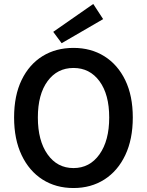

<svg xmlns="http://www.w3.org/2000/svg" viewBox="-20 -926 733 958"><path d="M346.7 12.2Q258.8 12.2 192.1 -30.3Q125.5 -72.8 87.9 -151.9Q50.3 -231 50.3 -339.8Q50.3 -449.2 87.9 -526.9Q125.5 -604.5 192.1 -645.8Q258.8 -687 346.7 -687Q434.1 -687 500.7 -645.3Q567.4 -603.5 605 -525.9Q642.6 -448.2 642.6 -339.8Q642.6 -231 605 -151.9Q567.4 -72.8 500.7 -30.3Q434.1 12.2 346.7 12.2ZM346.7 -87.4Q427.7 -87.4 476.3 -155.8Q524.9 -224.1 524.9 -339.8Q524.9 -455.1 476.3 -521Q427.7 -586.9 346.7 -586.9Q265.6 -586.9 217.3 -521Q168.9 -455.1 168.9 -339.8Q168.9 -224.1 217.3 -155.8Q265.6 -87.4 346.7 -87.4ZM287.6 -710.4 245.6 -767.1 445.3 -906.2 494.6 -830.6Z"/></svg>

Font: Akatab
Style: Bold
Weight: 700
Designer: SIL Global
Foundry: SIL Global
Version: Version 4.100